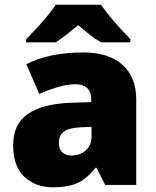

<svg xmlns="http://www.w3.org/2000/svg" viewBox="-20 -786 663 816"><path d="M336 -563Q441 -563 500 -511Q559 -459 559 -363V0H427L390 -73H386Q363 -44 338.5 -25.5Q314 -7 282 1.5Q250 10 204 10Q132 10 84 -34Q36 -78 36 -169Q36 -258 97.5 -301Q159 -344 276 -349L368 -352V-360Q368 -397 350 -412.5Q332 -428 301 -428Q268 -428 228 -416.5Q188 -405 147 -387L92 -513Q140 -538 200.5 -550.5Q261 -563 336 -563ZM325 -245Q273 -243 251.5 -226.5Q230 -210 230 -180Q230 -152 245 -138.5Q260 -125 285 -125Q320 -125 344.5 -147Q369 -169 369 -204V-247ZM409 -766Q425 -743 447.5 -715.5Q470 -688 493.5 -662.5Q517 -637 534 -620V-606H410Q384 -621 361 -639Q338 -657 312 -679Q286 -657 264.5 -640Q243 -623 217 -606H91V-620Q110 -638 133.5 -663.5Q157 -689 179.5 -716Q202 -743 217 -766Z"/></svg>

Font: Noto Sans Georgian Black
Style: Regular
Weight: 900
Designer: Monotype Design Team, Akaki Razmadze
Foundry: Google LLC
Version: Version 2.005; ttfautohint (v1.8.4.7-5d5b)